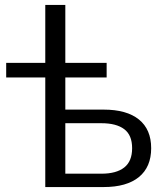

<svg xmlns="http://www.w3.org/2000/svg" viewBox="-20 -756 672 776"><path d="M163 0V-443H5V-502H163V-736H244V-502H411V-443H244V-313H399Q492 -313 541.5 -273Q591 -233 591 -157Q591 -81 541.5 -40.5Q492 0 399 0ZM244 -54H390Q450 -54 482 -79Q514 -104 514 -157Q514 -210 482 -234Q450 -258 390 -258H244Z"/></svg>

Font: Winston
Style: Regular
Weight: 400
Designer: Original fonts by Vernon Adams / Changes by Cristiano Sobral
Foundry: Original fonts by Vernon Adams / Changes by Cristiano Sobral
Version: Version 2.503;July 17, 2020;FontCreator 13.0.0.2655 64-bit